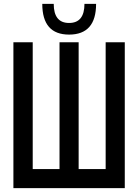

<svg xmlns="http://www.w3.org/2000/svg" viewBox="-20 -980 720 1000"><path d="M49.8 -759.8Q49.8 -570.3 49.8 0Q195.3 0 629.9 0Q629.9 -190.4 629.9 -759.8Q605.5 -759.8 530.3 -759.8Q530.3 -594.7 530.3 -99.6Q495.1 -99.6 389.6 -99.6Q389.6 -264.6 389.6 -759.8Q365.2 -759.8 290 -759.8Q290 -594.7 290 -99.6Q254.9 -99.6 150.4 -99.6Q150.4 -264.6 150.4 -759.8Q125 -759.8 49.8 -759.8ZM200.2 -960Q214.8 -960 259.8 -960Q259.8 -860.4 339.8 -860.4Q419.9 -860.4 419.9 -960Q440.4 -960 480.5 -960Q480.5 -799.8 339.8 -799.8Q200.2 -799.8 200.2 -960Z"/></svg>

Font: Alibu-Mazigh Belkasim 1
Style: Bold
Weight: 400
Designer: Mazigh Moubarik Belkasim
Version: Version 1.0